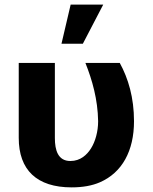

<svg xmlns="http://www.w3.org/2000/svg" viewBox="-20 -800 660 830"><path d="M289.8 10C337.5 10 378.2 2.7 411.9 -12C508.2 -53.9 559.3 -148.1 559.3 -276C559.3 -377.5 534.7 -460.7 497.7 -528H349.2C378.8 -453.4 402.6 -370.8 404.2 -276C404.2 -231.2 392.1 -188.2 373.4 -158.5C356.1 -131 327.9 -104 284.3 -104C230.2 -104 217.2 -151.5 217.2 -203V-528H61V-204C61 -65.4 138.8 10 289.8 10ZM285.4 -780 245.8 -611H338.2L426.2 -780Z"/></svg>

Font: Asimov
Style: Wid
Weight: 500
Designer: Google
Version: Version 2.000980; 2014